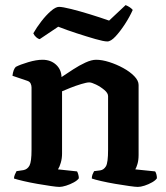

<svg xmlns="http://www.w3.org/2000/svg" viewBox="-20 -735 654 755"><path d="M214 0Q204 0 180 -3.5Q156 -7 127 -12Q98 -17 72.5 -23Q47 -29 35 -33Q35 -40 38.5 -48.5Q42 -57 45 -62L72 -66Q88 -69 96 -84Q104 -99 104 -146V-391Q104 -399 100.5 -406.5Q97 -414 88 -417L29 -437Q32 -462 42 -472Q59 -481 91 -490.5Q123 -500 147 -500Q179 -500 200 -481Q221 -462 222 -432Q243 -446 267.5 -462Q292 -478 316 -489Q340 -500 358 -500Q381 -500 409.5 -491Q438 -482 464.5 -467.5Q491 -453 508 -435.5Q525 -418 525 -401V-126Q525 -105 520.5 -90Q516 -75 512 -69L590 -61Q593 -57 595 -49.5Q597 -42 597 -34Q592 -26 578 -18Q564 -10 548.5 -5Q533 0 522 0Q513 0 488 -3.5Q463 -7 433.5 -12Q404 -17 378 -23Q352 -29 341 -33Q341 -42 344 -49.5Q347 -57 350 -62L374 -65Q388 -67 396.5 -81Q405 -95 405 -146V-357Q405 -369 390 -381.5Q375 -394 357.5 -402.5Q340 -411 331 -411Q321 -411 299.5 -404.5Q278 -398 256.5 -389.5Q235 -381 224 -376V-131Q224 -112 219 -95Q214 -78 208 -69L283 -61Q285 -58 287.5 -50Q290 -42 290 -34Q285 -26 270.5 -18Q256 -10 240 -5Q224 0 214 0ZM402 -572Q388 -572 355 -581.5Q322 -591 282 -604Q242 -617 209 -630L136 -581Q130 -582 122.5 -588.5Q115 -595 111 -604Q124 -627 142.5 -651Q161 -675 180 -691.5Q199 -708 212 -708Q226 -708 260 -699.5Q294 -691 334.5 -678.5Q375 -666 409 -654L474 -715Q493 -707 502 -696Q490 -669 471.5 -640.5Q453 -612 434.5 -592Q416 -572 402 -572Z"/></svg>

Font: Texturina SemiBold
Style: Regular
Weight: 600
Designer: Guillermo Torres Carreño
Foundry: Omnibus-Type
Version: Version 1.002; ttfautohint (v1.8.3)